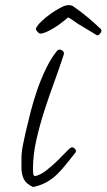

<svg xmlns="http://www.w3.org/2000/svg" viewBox="-20 -705 424 764"><path d="M282.2 -104.5Q282.2 -99.6 279.3 -96.7Q260.7 -74.2 243.7 -52.2Q226.6 -30.3 207.5 -11.7Q188.5 6.8 165 20Q141.6 33.2 111.3 39.1Q85 27.3 75.2 8.3Q65.4 -10.7 65.4 -38.1V-73.2Q65.4 -98.6 70.8 -126Q76.2 -153.3 82 -178.7Q90.8 -216.8 102.1 -260.7Q113.3 -304.7 128.4 -348.1Q143.6 -391.6 163.1 -432.1Q182.6 -472.7 207 -502.9Q211.9 -507.8 216.8 -507.8Q222.7 -507.8 228.5 -503.4Q234.4 -499 234.4 -492.2V-490.2Q217.8 -438.5 196.8 -381.3Q175.8 -324.2 156.7 -265.1Q137.7 -206.1 124.5 -147.5Q111.3 -88.9 111.3 -34.2Q111.3 -28.3 111.8 -17.6Q112.3 -6.8 118.2 -3.9Q139.6 -7.8 163.6 -26.4Q187.5 -44.9 208.5 -65.4Q229.5 -85.9 245.1 -102.5Q260.7 -119.1 266.6 -119.1Q271.5 -119.1 276.9 -114.3Q282.2 -109.4 282.2 -104.5ZM383.8 -584Q383.8 -578.1 378.4 -571.3Q373 -564.5 367.2 -564.5L364.3 -565.4L296.9 -606.4Q293.9 -607.4 287.1 -612.3Q280.3 -617.2 272.5 -622.6Q264.6 -627.9 258.3 -631.8Q252 -635.7 251 -635.7Q243.2 -628.9 229 -617.7Q214.8 -606.4 198.7 -596.2Q182.6 -585.9 166.5 -578.6Q150.4 -571.3 140.6 -571.3Q135.7 -571.3 129.4 -578.1Q123 -585 123 -590.8V-591.8Q123 -592.8 123.5 -592.8Q124 -592.8 124 -593.8Q128.9 -604.5 145 -620.1Q161.1 -635.7 181.2 -649.9Q201.2 -664.1 220.7 -674.3Q240.2 -684.6 252 -684.6Q266.6 -684.6 274.4 -677.7Q303.7 -657.2 330.6 -634.8Q357.4 -612.3 382.8 -587.9V-585.9Q382.8 -585 383.8 -584Z"/></svg>

Font: Calligraffiti
Style: Regular
Weight: 400
Designer: Dathan Boardman
Foundry: Open Window
Version: Version 1.000